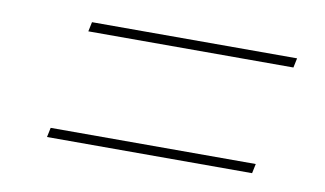

<svg xmlns="http://www.w3.org/2000/svg" viewBox="-40 -539 639 378"><g transform="rotate(10 280.0 -350.0)"><path d="M70 -231 74 -250H484L480 -231ZM114 -450 118 -469H528L524 -450Z"/></g></svg>

Font: Montserrat Thin
Style: Italic
Weight: 100
Italic angle: -11.3°
Designer: Julieta Ulanovsky
Foundry: Julieta Ulanovsky
Version: Version 9.000; ttfautohint (v1.8.4.7-5d5b)